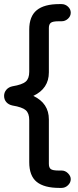

<svg xmlns="http://www.w3.org/2000/svg" viewBox="-27 -769 383 939"><path d="M116 24V-182Q116 -215 99 -230Q82 -245 34 -253Q15 -257 4 -269.5Q-7 -282 -7 -300Q-7 -317 4 -330Q15 -343 34 -347Q82 -355 99 -370Q116 -385 116 -418V-624Q116 -689 152.5 -719Q189 -749 263 -749H274Q292 -749 305.5 -736.5Q319 -724 319 -707Q319 -690 305.5 -677.5Q292 -665 274 -665H260Q231 -665 221.5 -657.5Q212 -650 212 -632V-415Q212 -336 136 -300Q212 -264 212 -185V32Q212 51 221.5 58Q231 65 260 65H274Q292 65 305.5 78.5Q319 92 319 107Q319 124 305.5 137Q292 150 274 150H263Q189 150 152.5 120.5Q116 91 116 24Z"/></svg>

Font: 寒蝉全圆体 Bold
Style: Regular
Weight: 700
Designer: Warren2060
      Designed by Motoya company      

      [Varela Round]
      Joe Prince(Latin component); Avraham Cornf
Foundry: ChillType
Version: Version 3.200